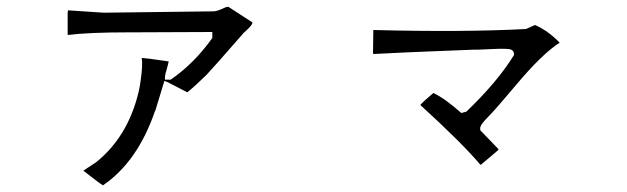

<svg xmlns="http://www.w3.org/2000/svg" viewBox="-20 -604 1880 576"><path d="M737 -537Q739 -530 714 -508Q710 -505 709 -503Q620 -401 600 -380Q571 -351 542 -327L482 -358Q477 -360 473 -361L446 -272L445 -271Q393 -119 289 -48Q281 -52 230 -92L268 -117Q364 -194 396 -329Q400 -346 402 -363Q409 -412 405 -430Q416 -430 478 -421Q482 -420 486 -420Q486 -417 479 -392Q474 -377 475 -365H492Q562 -413 617 -490V-508L381 -507Q375 -507 369 -507Q245 -507 183 -499V-566Q184 -570 184 -573L290 -566Q294 -566 299 -566L621 -570Q631 -570 652 -580Q663 -585 666 -583Z M1659 -476Q1607 -443 1529 -350Q1466 -275 1444 -253Q1424 -233 1421 -223Q1420 -218 1421 -213L1475 -157V-154L1423 -110H1421Q1366 -175 1241 -289Q1248 -298 1280 -325Q1313 -310 1364 -265L1379 -269Q1473 -359 1522 -439Q1523 -456 1504 -457Q1488 -459 1413 -455Q1406 -455 1401 -455Q1166 -446 1101 -442L1099 -444L1100 -514Q1370 -507 1558 -517L1585 -529Q1624 -512 1659 -476Z"/></svg>

Font: cwTeXYen
Style: Medium
Weight: 500
Version: Version 1.17